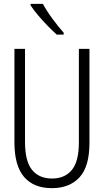

<svg xmlns="http://www.w3.org/2000/svg" viewBox="-20 -968 540 998"><path d="M250 10Q155 10 105 -48.5Q55 -107 55 -228V-714H110V-231Q110 -130 146.5 -85Q183 -40 251 -40Q316 -40 353 -84Q390 -128 390 -228V-714H445V-225Q445 -102 393 -46Q341 10 250 10ZM275 -788Q254 -807 228 -833.5Q202 -860 178 -888.5Q154 -917 139 -940V-948H203Q222 -912 253 -870Q284 -828 311 -798V-788Z"/></svg>

Font: Noto Sans Mono ExtraCondensed Light
Style: Regular
Weight: 300
Width: 2
Designer: Monotype Design Team
Foundry: Monotype Imaging Inc.
Version: Version 2.014; ttfautohint (v1.8.4.7-5d5b)